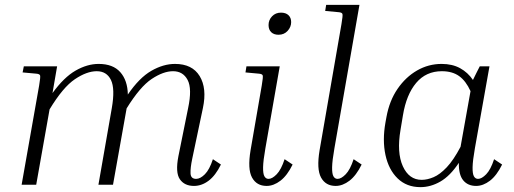

<svg xmlns="http://www.w3.org/2000/svg" viewBox="-20 -760 2114 790"><path d="M889 -83Q867 -38 838.5 -16.5Q810 5 778 5Q739 5 720 -22.5Q701 -50 714 -117L754 -315Q771 -395 752 -431Q733 -467 692 -467Q652 -467 604 -435Q556 -403 501 -314L445 0H385L440 -315Q454 -395 436.5 -431Q419 -467 378 -467Q337 -467 288 -434Q239 -401 184 -310L129 0H69L141 -408Q147 -443 145 -449.5Q143 -456 128 -457L73 -462L78 -487H215L196 -377Q243 -442 291 -469.5Q339 -497 386 -497Q445 -497 475 -463Q505 -429 506 -371Q553 -440 602.5 -468.5Q652 -497 700 -497Q771 -497 801.5 -447Q832 -397 815 -316L771 -107Q763 -69 764 -46.5Q765 -24 787 -24Q804 -24 823 -43Q842 -62 856 -105Z M1126 -617Q1107 -617 1096 -627.5Q1085 -638 1085 -657Q1085 -678 1099.5 -693Q1114 -708 1136 -708Q1156 -708 1167 -697.5Q1178 -687 1178 -669Q1178 -649 1163.5 -633Q1149 -617 1126 -617ZM990 -462 994 -487H1131L1072 -150Q1063 -99 1062.5 -72Q1062 -45 1068 -34.5Q1074 -24 1085 -24Q1100 -24 1118.5 -43Q1137 -62 1151 -105L1184 -83Q1162 -38 1134 -16.5Q1106 5 1077 5Q1036 5 1017 -29.5Q998 -64 1011 -142L1057 -408Q1063 -443 1061 -449.5Q1059 -456 1044 -457Z M1318 -715 1322 -740H1459L1356 -150Q1347 -99 1346.5 -72Q1346 -45 1352 -34.5Q1358 -24 1369 -24Q1384 -24 1402.5 -43Q1421 -62 1435 -105L1468 -83Q1446 -38 1418 -16.5Q1390 5 1361 5Q1320 5 1301 -29.5Q1282 -64 1295 -142L1385 -661Q1391 -696 1389 -702.5Q1387 -709 1372 -710Z M1939 5Q1905 5 1886 -18Q1867 -41 1868 -90Q1832 -36 1792 -13Q1752 10 1710 10Q1653 10 1616 -26Q1579 -62 1566 -122.5Q1553 -183 1566 -256L1570 -278Q1582 -345 1615.5 -394Q1649 -443 1696 -470Q1743 -497 1797 -497Q1841 -497 1873 -479.5Q1905 -462 1926 -431Q1933 -445 1940 -459.5Q1947 -474 1954 -487H1994L1934 -150Q1925 -99 1924.5 -72Q1924 -45 1930 -34.5Q1936 -24 1947 -24Q1962 -24 1980.5 -43Q1999 -62 2013 -105L2046 -83Q2024 -38 1996 -16.5Q1968 5 1939 5ZM1628 -226Q1612 -132 1637.5 -76Q1663 -20 1715 -20Q1738 -20 1764 -31Q1790 -42 1818 -71.5Q1846 -101 1875 -156L1916 -385Q1897 -427 1869 -447Q1841 -467 1798 -467Q1733 -467 1692.5 -419Q1652 -371 1638 -286Z"/></svg>

Font: Inria Serif Light
Style: Italic
Weight: 300
Italic angle: -10°
Designer: Black Foundry Team
Foundry: Black Foundry
Version: Version 1.000; ttfautohint (v1.8.3)